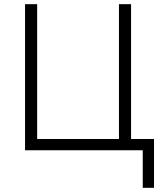

<svg xmlns="http://www.w3.org/2000/svg" viewBox="-20 -720 788 920"><path d="M100 0V-700H158V-54H550V-700H608V0ZM664 180V0H584V-54H718V180Z"/></svg>

Font: Geologica Roman Thin
Style: Regular
Weight: 250
Designer: Sindre Bremnes, Frode Helland
Foundry: Monokrom Skriftforlag AS
Version: Version 1.010;gftools[0.9.28]